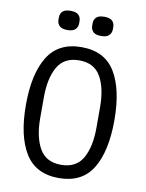

<svg xmlns="http://www.w3.org/2000/svg" viewBox="-97 -962 795 1043"><g transform="rotate(10 300.0 -441.0)"><path d="M300 12Q173 12 114.5 -83Q56 -178 56 -349Q56 -520 114.5 -615Q173 -710 300 -710Q428 -710 486 -615Q544 -520 544 -349Q544 -178 486 -83Q428 12 300 12ZM300 -61Q383 -61 419 -124Q455 -187 455 -292V-406Q455 -511 419 -574Q383 -637 300 -637Q217 -637 181 -574Q145 -511 145 -406V-292Q145 -187 181 -124Q217 -61 300 -61ZM207 -788Q176 -788 163 -801.5Q150 -815 150 -834V-848Q150 -868 163 -881Q176 -894 207 -894Q238 -894 251 -881Q264 -868 264 -848V-834Q264 -815 251 -801.5Q238 -788 207 -788ZM393 -788Q362 -788 349 -801.5Q336 -815 336 -834V-848Q336 -868 349 -881Q362 -894 393 -894Q424 -894 437 -881Q450 -868 450 -848V-834Q450 -815 437 -801.5Q424 -788 393 -788Z"/></g></svg>

Font: Lilex
Style: Regular
Weight: 400
Monospace: yes
Designer: Mike Abbink, Paul van der Laan, Pieter van Rosmalen, Mikhael Khrustik
Foundry: Mikhael Khrustik
Version: Version 2.510